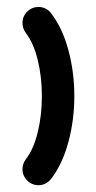

<svg xmlns="http://www.w3.org/2000/svg" viewBox="-20 -538 279 557"><path d="M101.5 -259.3Q101.5 -315.2 89.4 -364.3Q77.4 -413.3 54.8 -442.6Q45.2 -455.9 45.2 -471.1Q45.2 -490.7 58.9 -504.3Q72.6 -517.8 91.9 -517.8Q103 -517.8 112.6 -512.8Q122.2 -507.8 128.5 -499.3Q161.1 -456.7 178.3 -393Q195.6 -329.3 195.6 -259.3Q195.6 -189.3 178.3 -125.6Q161.1 -61.9 128.5 -19.3Q121.9 -10.7 112.2 -5.7Q102.6 -0.7 91.9 -0.7Q72.6 -0.7 58.9 -14.4Q45.2 -28.1 45.2 -47.4Q45.2 -62.6 54.8 -75.9Q77.4 -104.8 89.4 -154.1Q101.5 -203.3 101.5 -259.3Z"/></svg>

Font: 26F Galaxy Sans Extra Bold
Style: Regular
Weight: 800
Designer: C₂₉H₂₅N₃O₅
Version: Version 1.100